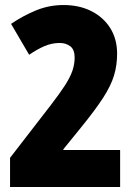

<svg xmlns="http://www.w3.org/2000/svg" viewBox="-20 -744 536 764"><path d="M458 0H20V-116L180 -323Q217 -371 238 -403.5Q259 -436 268 -462Q277 -488 277 -515Q277 -547 259.5 -560Q242 -573 218 -573Q186 -573 157 -560.5Q128 -548 96 -526L24 -649Q71 -681 123 -702.5Q175 -724 233 -724Q295 -724 343 -700Q391 -676 418.5 -632.5Q446 -589 446 -530Q446 -484 433.5 -443Q421 -402 389.5 -353.5Q358 -305 301 -235L232 -150V-147H458Z"/></svg>

Font: Noto Sans Sinhala UI ExtraCondensed Black
Style: Regular
Weight: 900
Width: 2
Designer: Jelle Bosma - Monotype Design Team
Foundry: Monotype Imaging Inc.
Version: Version 2.006; ttfautohint (v1.8.4.7-5d5b)